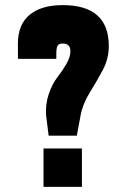

<svg xmlns="http://www.w3.org/2000/svg" viewBox="-20 -730 490 750"><path d="M160 -280 170 -200H280L295 -280Q303 -324 331 -369Q359 -414 382 -457.5Q405 -501 405 -550Q405 -710 225 -710Q141 -710 95.5 -672Q50 -634 50 -560V-500H200V-520Q200 -543 205 -551.5Q210 -560 225 -560Q255 -560 255 -530Q255 -507 239 -479.5Q223 -452 204 -428Q185 -404 171 -364Q157 -324 160 -280ZM150 0H300V-150H150Z"/></svg>

Font: Millimetre
Style: Bold
Weight: 800
Designer: Jérémy Landes
Version: Version 1.0